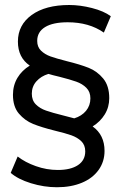

<svg xmlns="http://www.w3.org/2000/svg" viewBox="-20 -670 500 787"><path d="M409.4 -201C421.7 -221 427.8 -243.2 427.8 -267.7C427.8 -301.5 419.5 -328.3 403 -348.2C386.4 -368.2 366.6 -382.7 343.6 -391.9C320.6 -401.1 290.4 -410.3 253 -419.5C224.2 -426.9 202.1 -433.3 186.8 -438.8C171.4 -444.4 158.5 -452.2 148.1 -462.3C137.7 -472.4 132.5 -485.8 132.5 -502.3C132.5 -526.9 143.2 -545.7 164.7 -558.9C186.1 -572.1 217.1 -578.7 257.6 -578.7C315.9 -578.7 365.2 -564.6 405.7 -536.4L434.2 -603.5C415.2 -617.6 389.5 -628.8 357 -637.1C324.5 -645.4 293.5 -649.5 264 -649.5C199 -649.5 147.7 -635.9 109.9 -608.6C72.2 -581.3 53.4 -544.9 53.4 -499.6C53.4 -456 69.6 -423.2 102.1 -401.1C80.7 -388.2 63.8 -371.5 51.5 -351C39.3 -330.4 33.1 -307.3 33.1 -281.5C33.1 -249 41.2 -223.3 57.5 -204.2C73.8 -185.2 93.2 -171.1 115.9 -161.9C138.6 -152.7 168.4 -143.5 205.2 -134.3C233.4 -127.6 255.8 -121.3 272.3 -115.5C288.9 -109.6 302.5 -101.5 313.3 -91.1C324 -80.7 329.4 -66.9 329.4 -49.7C329.4 -25.1 319.4 -6.3 299.5 6.9C279.5 20.1 252.1 26.7 217.1 26.7C186.5 26.7 156.4 21.5 127 11C97.5 0.6 72.7 -12.6 52.4 -28.5L23.9 38.6C43.5 55.8 71.1 69.9 106.7 81C142.3 92 177.9 97.5 213.4 97.5C252.1 97.5 286.1 91.4 315.6 79.1C345 66.9 367.8 49.4 384.1 26.7C400.4 4 408.5 -22.1 408.5 -51.5C408.5 -95.1 392.2 -128.5 359.7 -151.8C380.6 -164.7 397.1 -181.1 409.4 -201ZM127 -242C115.9 -253 110.4 -267.7 110.4 -286.1C110.4 -305.7 116.7 -322.6 129.3 -336.7C141.8 -350.8 158.2 -360.9 178.5 -367.1C188.3 -364 203.6 -360 224.5 -355.1C253.3 -347.8 276 -341.2 292.6 -335.3C309.1 -329.5 322.9 -321.1 334 -310C345 -299 350.5 -284.6 350.5 -266.8C350.5 -247.2 344.5 -230.2 332.6 -215.7C320.6 -201.3 304.5 -191.1 284.3 -184.9C277.5 -186.8 262.2 -190.7 238.3 -196.9C208.8 -204.2 185.7 -210.8 168.8 -216.7C152 -222.5 138 -230.9 127 -242Z"/></svg>

Font: Montserrat Ace
Style: Regular
Weight: 500
Designer: Julieta Ulanovsky
Foundry: Julieta Ulanovsky
Version: Version 1